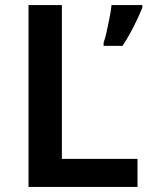

<svg xmlns="http://www.w3.org/2000/svg" viewBox="-20 -734 591 754"><path d="M92 0V-714H223V-110H520V0ZM539 -704Q531 -684 519 -658.5Q507 -633 492.5 -606Q478 -579 461 -554H387V-567Q394 -586 399.5 -612.5Q405 -639 410.5 -666Q416 -693 418 -714H539Z"/></svg>

Font: Noto Sans NKo Unjoined SemiBold
Style: Regular
Weight: 600
Designer: Monotype Design Team
Foundry: Monotype Imaging Inc.
Version: Version 2.004